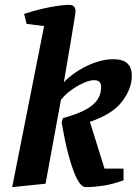

<svg xmlns="http://www.w3.org/2000/svg" viewBox="-20 -758 566 788"><path d="M30 10 161 -651 89 -660 79 -701Q131 -718 182 -728Q233 -738 264 -738Q278 -738 284 -730.5Q290 -723 290 -713Q290 -707 285.5 -679Q281 -651 274 -609Q267 -567 258.5 -517.5Q250 -468 242 -420Q255 -435 277 -451.5Q299 -468 326.5 -482.5Q354 -497 385 -506Q416 -515 446 -515Q484 -515 502.5 -498Q521 -481 521 -446Q521 -395 482 -342.5Q443 -290 349 -258L409 -66H487V-18Q439 -1 401.5 4.5Q364 10 332 10Q318 10 305 -9Q292 -28 281 -58.5Q270 -89 261 -122.5Q252 -156 246 -186.5Q240 -217 236.5 -236Q233 -255 233 -255L238 -273Q296 -289 330.5 -307.5Q365 -326 380 -349Q395 -372 395 -400Q395 -416 387.5 -422.5Q380 -429 366 -429Q348 -429 322.5 -417.5Q297 -406 272 -388Q247 -370 230 -348L167 -4Z"/></svg>

Font: Manuale
Style: Italic
Weight: 400
Italic angle: -11°
Designer: Eduardo Tunni / Pablo Cosgaya
Foundry: Eduardo Tunni / Pablo Cosgaya
Version: Version 1.002